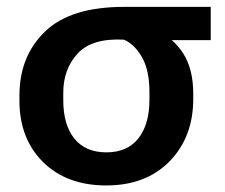

<svg xmlns="http://www.w3.org/2000/svg" viewBox="-20 -535 666 569"><path d="M294.9 14.6Q412.6 14.6 482.7 -57.1Q552.7 -128.9 552.7 -242.2V-257.3Q552.7 -330.1 522.9 -376.7Q493.2 -423.3 440.4 -446.3V-416H604.5V-514.6H347.2Q189 -514.6 113.3 -441.4Q37.6 -368.2 37.6 -252V-236.8Q37.6 -124 107.7 -54.7Q177.7 14.6 294.9 14.6ZM295.4 -83.5Q233.4 -83.5 200.4 -124.3Q167.5 -165 167.5 -238.3V-260.3Q167.5 -330.1 210 -376.2Q252.4 -422.4 347.2 -417.5Q378.9 -403.8 400.9 -365.2Q422.9 -326.7 422.9 -261.7V-239.3Q422.9 -166.5 390.1 -125Q357.4 -83.5 295.4 -83.5Z"/></svg>

Font: Roboto Flex
Style: wght 600 wdth 100 opsz 14.0 GRAD 0.00 slnt 0.00 XTRA 468 XOPQ 96 YOPQ 79 YTLC 514 YTUC 712 YTAS 750 YTDE -203.00 YTFI 738
Weight: 600
Designer: Berlow after Robertson
Foundry: Google
Version: Version 3.100